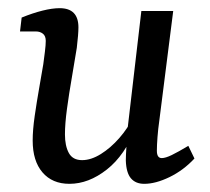

<svg xmlns="http://www.w3.org/2000/svg" viewBox="-20 -443 513 470"><path d="M150 7Q108 7 84 -21Q60 -49 60 -99Q60 -125 65 -159.5Q70 -194 76 -228Q82 -262 86 -286Q88 -301 90 -317Q92 -333 92 -343Q92 -355 85 -360.5Q78 -366 68 -366H29L33 -400Q60 -411 84 -417Q108 -423 126 -423Q172 -423 172 -376Q172 -368 171 -355.5Q170 -343 168 -326Q163 -294 156 -254Q149 -214 144 -177Q139 -140 139 -114Q139 -86 148.5 -68.5Q158 -51 181 -51Q203 -51 227 -66Q251 -81 272 -105Q293 -129 306 -156L312 -130Q286 -63 241.5 -28Q197 7 150 7ZM333 7Q312 7 300.5 -6.5Q289 -20 288 -50Q288 -62 289.5 -84.5Q291 -107 292 -125L326 -416H404L370 -148Q367 -127 365.5 -107Q364 -87 364 -74Q364 -56 376 -56Q385 -56 400.5 -63.5Q416 -71 441 -86L456 -55Q429 -26 395 -9.5Q361 7 333 7Z"/></svg>

Font: Rasa
Style: Italic
Weight: 400
Italic angle: -7.10001°
Designer: Anna Giedrys (Yrsa+Rasa design), David Brezina (Yrsa art-direction, Rasa art-direction, design)
Foundry: Rosetta Type Foundry
Version: Version 2.004